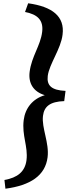

<svg xmlns="http://www.w3.org/2000/svg" viewBox="-20 -878 467 1166"><path d="M141 94C132 165 86 201 7 215L13 268C165 248 255 188 269 77C280 -10 232 -101 241 -174C248 -231 283 -261 370 -264L378 -326C292 -330 263 -359 270 -417C279 -489 350 -581 360 -668C374 -778 298 -838 151 -858L132 -805C208 -791 245 -755 236 -684C226 -601 172 -536 160 -442C151 -372 183 -321 252 -300C178 -278 133 -221 124 -149C112 -55 151 11 141 94Z"/></svg>

Font: TPK Tissa Web SemiBold
Style: Italic
Weight: 600
Italic angle: -7°
Designer: Jacques Le Bailly, Suppakit Chalermlarp | Katatrad Co.,Ltd.
Foundry: Jacques Le Bailly, Cadson Demak Co.,Ltd.
Version: Version 5.000;Glyphs 3.1.2 (3151)